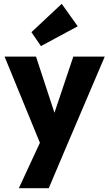

<svg xmlns="http://www.w3.org/2000/svg" viewBox="-20 -783 574 1008"><path d="M204 2 4 -486H169L296 -99H235L365 -486H530L322 2ZM79 205 225 -110 322 2 236 205ZM195 -541 145 -614 304 -763 388 -645Z"/></svg>

Font: Outfit
Style: Bold
Weight: 700
Designer: Rodrigo Fuenzalida
Foundry: fragTYPE
Version: Version 1.100;gftools[0.9.27]